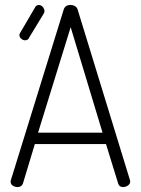

<svg xmlns="http://www.w3.org/2000/svg" viewBox="-20 -757 570 777"><path d="M51 0Q41 0 32 -5.5Q23 -11 23 -22Q23 -26 24 -28L238 -719Q244 -737 266 -737Q275 -737 283 -732.5Q291 -728 294 -719L506 -28Q506 -26 506.5 -25Q507 -24 507 -22Q507 -13 498 -6.5Q489 0 478 0Q462 0 458 -15L409 -174H121L73 -15Q68 0 51 0ZM395 -220 266 -647 134 -220ZM98 -605Q95 -598 92 -597Q84 -592 75 -595Q66 -598 61 -606Q56 -615 61 -623L123 -729Q126 -734 128 -734Q136 -739 144 -735.5Q152 -732 156 -725Q159 -720 160 -714.5Q161 -709 157 -702Z"/></svg>

Font: AkaAcidDosis
Style: Light
Weight: 300
Designer: Edgar Tolentino, Pablo Impallari, Igino Marini, Aka-Acid
Foundry: Edgar Tolentino, Pablo Impallari, Igino Marini, Aka-Acid
Version: Version 1.007